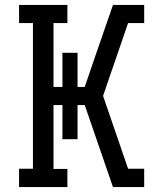

<svg xmlns="http://www.w3.org/2000/svg" viewBox="-20 -755 640 775"><path d="M57 0V-74H113V-662H57V-735H252V-662H196V-404H232V-542H293V-404H322L362 -521L436 -735H562V-662H497L473 -592L396 -368L497 -74H562V0H436L322 -331H293V-193H232V-331H196V-73H252V0Z"/></svg>

Font: Iosevka Plex Etoile
Style: Regular
Weight: 400
Designer: Belleve Invis
Foundry: Belleve Invis
Version: Version 25.1.1; ttfautohint (v1.8.4)